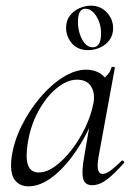

<svg xmlns="http://www.w3.org/2000/svg" viewBox="-20 -645 474 678"><path d="M80.6 13Q48.2 13 31.1 -11.1Q14 -35.2 21.2 -91Q29 -145.2 55.7 -199.5Q82.4 -253.8 120.5 -299.1Q158.6 -344.4 201.7 -371.7Q244.8 -399 284.4 -399Q302.8 -399 320.6 -392.3Q338.4 -385.6 351.1 -370.3Q363.8 -355 365.8 -330.4L323.4 -357Q335.6 -359 352.1 -373.4Q368.6 -387.8 373.6 -407Q375.6 -410 381.1 -408.8Q386.6 -407.6 385.6 -405.6L327.6 -89Q317.8 -30.8 342.6 -30.8Q354.2 -30.8 371.4 -43.5Q388.6 -56.2 409.4 -77Q412.4 -80 416.4 -76Q420.4 -72 417.4 -69Q384.8 -32 358.1 -11.5Q331.4 9 305.4 9Q280.6 9 273.9 -12.9Q267.2 -34.8 276.8 -89L301 -229L318 -246Q288.4 -170.4 248.4 -111.6Q208.4 -52.8 165 -19.9Q121.6 13 80.6 13ZM116.6 -36Q144.6 -36 174.6 -57.8Q204.6 -79.6 232.3 -115.2Q260 -150.8 280.5 -193.5Q301 -236.2 309.2 -277Q317.2 -314 302 -339.2Q286.8 -364.4 249.6 -363.6Q215.2 -362.8 179 -332.6Q142.8 -302.4 115 -251.6Q87.2 -200.8 77.4 -136Q69.8 -85.8 79.4 -60.9Q89 -36 116.6 -36ZM291.4 -468Q254.2 -468 233.8 -492Q213.4 -516 213.4 -547Q213.4 -573 227.4 -590.5Q241.4 -608 261.6 -616.5Q281.8 -625 301.4 -625Q334.2 -625 356.8 -601.5Q379.4 -578 379.4 -545Q379.4 -521 366.4 -503.5Q353.4 -486 333.3 -477Q313.2 -468 291.4 -468ZM307.4 -478Q336.8 -478 336.8 -527Q336.8 -561.8 320.1 -588Q303.4 -614.2 281.4 -614.2Q255.2 -614.2 255.2 -567Q255.2 -546.2 261.5 -525.9Q267.8 -505.6 279.6 -491.8Q291.4 -478 307.4 -478Z"/></svg>

Font: Cormorant Light
Style: Italic
Weight: 300
Italic angle: -10°
Designer: Christian Thalmann (Catharsis Fonts)
Foundry: Catharsis Fonts
Version: Version 4.000